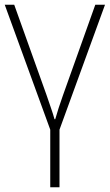

<svg xmlns="http://www.w3.org/2000/svg" viewBox="-20 -550 463 810"><path d="M231 240H192V-3L0 -530H40L176 -150Q186 -120 195 -94.5Q204 -69 210 -47H213Q225 -90 246 -149L382 -530H423L231 -3Z"/></svg>

Font: Noto Sans Disp ExtLt
Style: Regular
Weight: 200
Designer: Monotype Design Team
Foundry: Monotype Imaging Inc.
Version: Version 2.000;GOOG;noto-source:20170915:90ef993387c0